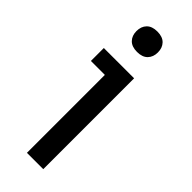

<svg xmlns="http://www.w3.org/2000/svg" viewBox="-245 -769 798 798"><g transform="rotate(45 154.0 -370.0)"><path d="M192 -636.5Q176 -620 145 -620Q114 -620 98 -636.5Q82 -653 82 -680Q82 -707 98 -723.5Q114 -740 145 -740Q176 -740 192 -723.5Q208 -707 208 -680Q208 -653 192 -636.5ZM214 0H118V-458H36V-534H214Z"/></g></svg>

Font: Sora
Style: Regular
Weight: 400
Designer: Jonathan Barnbrook, Julián Moncada
Foundry: Barnbrook Fonts
Version: Version 2.000